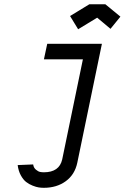

<svg xmlns="http://www.w3.org/2000/svg" viewBox="-20 -707 589 907"><path d="M477.5 -687 548.8 -628.4 502 -570.8 439 -623.5 349.1 -568.8 311 -631.3 402.3 -687ZM136.7 69.8Q138.7 85.4 149.7 94.5Q160.6 103.5 169.4 105.2Q178.2 106.9 187 106.9Q260.3 106.9 273.9 45.9L371.6 -426.8H187.5L203.1 -500H461.4L345.2 61.5Q333.5 117.7 290.8 148.9Q248 180.2 187 180.2Q175.8 180.2 163.6 178.5Q151.4 176.8 134 169.9Q116.7 163.1 103 152.3Q89.4 141.6 78.1 120.8Q66.9 100.1 63.5 72.8Z"/></svg>

Font: Anka/Coder Condensed
Style: Italic
Weight: 400
Width: 4
Italic angle: -12°
Monospace: yes
Version: Version 001.100